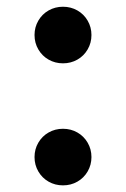

<svg xmlns="http://www.w3.org/2000/svg" viewBox="-20 -541 374 570"><path d="M82.5 -74.7Q82.5 -98.1 93.8 -117.4Q105 -136.7 124.3 -147.7Q143.6 -158.7 167 -158.7Q190.4 -158.7 209.7 -147.7Q229 -136.7 240.2 -117.4Q251.5 -98.1 251.5 -74.7Q251.5 -51.3 240.2 -32Q229 -12.7 209.7 -1.7Q190.4 9.3 167 9.3Q143.6 9.3 124.3 -1.7Q105 -12.7 93.8 -32Q82.5 -51.3 82.5 -74.7ZM82.5 -437Q82.5 -460.4 93.8 -479.7Q105 -499 124.3 -510Q143.6 -521 167 -521Q190.4 -521 209.7 -510Q229 -499 240.2 -479.7Q251.5 -460.4 251.5 -437Q251.5 -413.6 240.2 -394.3Q229 -375 209.7 -364Q190.4 -353 167 -353Q143.6 -353 124.3 -364Q105 -375 93.8 -394.3Q82.5 -413.6 82.5 -437Z"/></svg>

Font: Inter RS Variable
Style: Regular
Weight: 400
Designer: Rasmus Andersson (customised by Maria Ramos and Noel Pretorius)
Foundry: rsms
Version: Version 3.001;Glyphs 3.2.3 (3260)